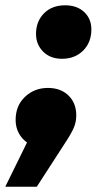

<svg xmlns="http://www.w3.org/2000/svg" viewBox="-66 -548 369 725"><path d="M70 -420Q70 -467 100 -497.5Q130 -528 180 -528Q225 -528 252 -502.5Q279 -477 279 -437Q279 -388 248 -357Q217 -326 168 -326Q124 -326 97 -353Q70 -380 70 -420ZM222 -112Q222 -88 213 -66.5Q204 -45 181 -10L73 157H-46L36 -10Q16 -24 4.5 -46Q-7 -68 -7 -95Q-7 -149 28.5 -182.5Q64 -216 115 -216Q163 -216 192.5 -187.5Q222 -159 222 -112Z"/></svg>

Font: Idrija
Style: Italic
Weight: 800
Italic angle: -11.3°
Designer: Julieta Ulanovsky
Foundry: Julieta Ulanovsky
Version: Version 7.200